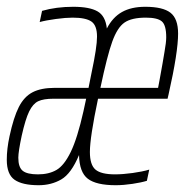

<svg xmlns="http://www.w3.org/2000/svg" viewBox="-33 -538 553 566"><path d="M-13 -67Q-13 -99 -5 -136Q7 -192 22.5 -222.5Q38 -253 63 -266Q88 -279 128 -279H228L237 -324Q253 -399 253 -430Q253 -463 236.5 -474.5Q220 -486 181 -486Q161 -486 131.5 -482Q102 -478 84 -473L91 -506Q133 -518 183 -518Q231 -518 254.5 -504.5Q278 -491 282 -454Q299 -487 326.5 -502.5Q354 -518 395 -518Q447 -518 469.5 -500.5Q492 -483 492 -439Q492 -384 464 -260L461 -247H256Q232 -133 232 -90Q232 -52 248.5 -38Q265 -24 306 -24Q329 -24 358 -28Q387 -32 407 -38L400 -5Q384 0 357.5 4Q331 8 308 8Q251 8 226 -11Q201 -30 200 -81Q177 -26 147.5 -9Q118 8 81 8Q33 8 10 -8Q-13 -24 -13 -67ZM433 -279 437 -300 446 -350Q447 -358 452 -385.5Q457 -413 457 -428Q457 -464 444 -475Q431 -486 397 -486Q355 -486 334 -471.5Q313 -457 298 -415.5Q283 -374 263 -279ZM213 -210 221 -247H125Q95 -247 79.5 -239.5Q64 -232 53 -209.5Q42 -187 31 -138Q21 -91 21 -73Q21 -45 34 -34.5Q47 -24 79 -24Q111 -24 133.5 -37Q156 -50 175.5 -90Q195 -130 213 -210Z"/></svg>

Font: Saira Ultra Condensed Thin
Style: Italic
Weight: 100
Width: 1
Italic angle: -12°
Designer: Hector Gatti with collaboration of the Omnibus-Type team
Foundry: Omnibus-Type
Version: Version 1.001; ttfautohint (v1.8)